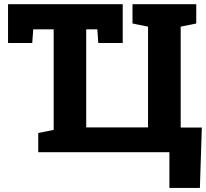

<svg xmlns="http://www.w3.org/2000/svg" viewBox="-20 -731 989 922"><path d="M793.5 171.4V0H163.6V-92.3L237.8 -107.4V-590.3H139.6L134.8 -524.4H18.6V-710.9H569.3V-524.4H452.1L447.3 -590.3H394V-119.1H690.9V-603L616.2 -618.2V-710.9H922.4V-618.2L847.7 -603V-118.7H949.2L939.9 171.4Z"/></svg>

Font: Roboto Slab ExtraBold
Style: Regular
Weight: 800
Designer: Google
Version: Version 2.001; ttfautohint (v1.8.3)